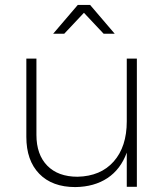

<svg xmlns="http://www.w3.org/2000/svg" viewBox="-20 -759 681 780"><path d="M536 -521V0H495V-139Q470 -71 416.5 -35.5Q363 0 286 1Q192 1 139.5 -53Q87 -107 87 -203V-521H128V-211Q128 -131 172 -86Q216 -41 295 -41Q389 -43 442 -103Q495 -163 495 -266V-521ZM446 -622H401L321 -707L241 -622H196L296 -739H346Z"/></svg>

Font: Montserrat arm2 ExtraLight
Style: Regular
Weight: 275
Designer: Julieta Ulanovsky
Foundry: Julieta Ulanovsky
Version: Version 6.000